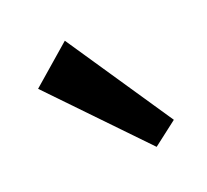

<svg xmlns="http://www.w3.org/2000/svg" viewBox="-46 -816 325 301"><g transform="rotate(-15 116.5 -666.0)"><path d="M20 -703 176 -567 213 -601 80 -765Z"/></g></svg>

Font: Telex Regular
Style: Regular
Weight: 400
Designer: Andres Torresi
Foundry: Andres Torresi
Version: Version 1.001